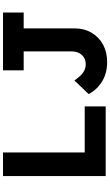

<svg xmlns="http://www.w3.org/2000/svg" viewBox="259 -1000 750 1309"><g transform="rotate(-90 634.5 -345.0)"><path d="M89 0V-700H250V-143H564V0ZM867 10Q791 10 735 -24Q679 -58 648 -116L741 -213Q771 -170 796 -153Q821 -136 852 -136Q891 -136 915 -162.5Q939 -189 939 -231V-559H810V-700H1204V-559H1096V-213Q1096 -146 1066 -95.5Q1036 -45 984.5 -17.5Q933 10 867 10Z"/></g></svg>

Font: Readex Pro bold
Style: Bold
Weight: 700
Designer: Bonnie Shaver-Troup, Thomas Jockin
Foundry: Lexend
Version: Version 1.200; ttfautohint (v1.8.3)